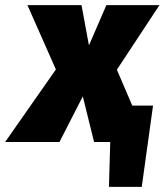

<svg xmlns="http://www.w3.org/2000/svg" viewBox="-77 -554 642 749"><path d="M379 -282 439 -142H520L476 175H348L353 0H290L246 -178L155 0H-57L141 -283L30 -534H241L270 -377L338 -534H545Z"/></svg>

Font: Fira Sans Black
Style: Italic
Weight: 900
Italic angle: -8°
Designer: Carrois Corporate & Edenspiekermann AG
Foundry: Carrois Corporate GbR & Edenspiekermann AG
Version: Version 4.203